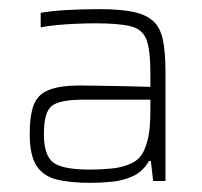

<svg xmlns="http://www.w3.org/2000/svg" viewBox="-20 -716 442 420"><path d="M178 -316Q133 -316 103.5 -323.5Q74 -331 59.5 -354Q45 -377 45 -423Q45 -464 54 -487Q63 -510 87.5 -519.5Q112 -529 156 -529Q167 -529 193.5 -528.5Q220 -528 251.5 -527.5Q283 -527 309 -526V-555Q309 -606 300.5 -629Q292 -652 266 -658.5Q240 -665 188 -665Q169 -665 146 -664Q123 -663 102.5 -661Q82 -659 69 -656V-688Q91 -692 125 -694Q159 -696 198 -696Q243 -696 271.5 -690Q300 -684 315.5 -669.5Q331 -655 336.5 -628Q342 -601 342 -559V-320H315L310 -364H306Q293 -341 271.5 -331Q250 -321 225.5 -318.5Q201 -316 178 -316ZM177 -345Q201 -345 225.5 -347.5Q250 -350 269 -359.5Q288 -369 296 -389Q304 -408 306.5 -428.5Q309 -449 309 -473V-498H163Q111 -498 93.5 -484.5Q76 -471 76 -423Q76 -376 96.5 -360.5Q117 -345 177 -345Z"/></svg>

Font: Saira Thin Thin
Style: Regular
Weight: 250
Version: Version 1.101